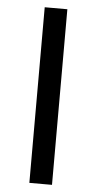

<svg xmlns="http://www.w3.org/2000/svg" viewBox="-53 -761 384 794"><g transform="rotate(5 139.0 -364.5)"><path d="M194 -729V0H100V-729Z"/></g></svg>

Font: ColatingCofangSans
Style: Regular
Weight: 400
Foundry: GNU
Version: Version 412.227;June 27, 2022;FontCreator 11.0.0.2412 32-bit